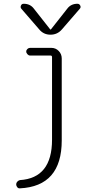

<svg xmlns="http://www.w3.org/2000/svg" viewBox="-20 -775 540 1025"><path d="M393.6 -754.9Q403.3 -754.9 408.2 -745.6Q413.1 -736.3 406.2 -728.5L311.5 -619.1Q287.1 -589.8 249.5 -589.8Q211.9 -589.8 188.5 -619.1L93.8 -728.5Q87.9 -735.4 91.8 -745.1Q95.7 -754.9 106.4 -754.9Q141.6 -754.9 161.1 -728.5L248 -618.2Q249 -617.2 250 -617.2L252 -618.2L338.9 -728.5Q358.4 -754.9 393.6 -754.9ZM85.9 230.5Q78.1 231.4 72.3 224.6Q66.4 217.8 66.4 209Q66.4 201.2 72.3 194.8Q78.1 188.5 85.9 186.5Q257.8 175.8 257.8 -29.3V-469.7Q257.8 -478.5 250 -478.5H140.6Q132.8 -478.5 126.5 -485.4Q120.1 -492.2 120.1 -500Q120.1 -507.8 126.5 -513.7Q132.8 -519.5 140.6 -519.5H253.9Q277.3 -519.5 293.5 -502.9Q309.6 -486.3 309.6 -462.9V-25.4Q309.6 219.7 85.9 230.5Z"/></svg>

Font: Rounded Mgen+ 1mn light
Style: Regular
Weight: 200
Designer: [Source Han Sans]
Ryoko NISHIZUKA  (kana & ideographs); Paul D. Hunt (Latin, Greek & Cyrillic); Wenlong ZHANG  (bopomofo
Version: Version 1.059.20150602